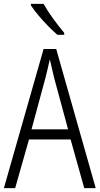

<svg xmlns="http://www.w3.org/2000/svg" viewBox="-20 -967 512 987"><path d="M413 0 343 -250H129L58 0H0L204 -715H269L472 0ZM258 -568Q253 -591 247 -615.5Q241 -640 236 -662Q231 -639 225.5 -615.5Q220 -592 214 -568L142 -302H330ZM204 -947Q224 -911 254 -870Q284 -829 310 -798V-788H275Q253 -807 227 -833.5Q201 -860 177.5 -888Q154 -916 139 -939V-947Z"/></svg>

Font: Noto Sans Lao UI Cond Light
Style: Regular
Weight: 300
Width: 3
Designer: Monotype Design Team
Foundry: Monotype Imaging Inc.
Version: Version 2.000; ttfautohint (v1.8.4.7-5d5b)